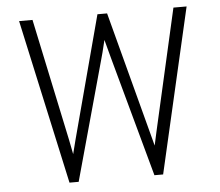

<svg xmlns="http://www.w3.org/2000/svg" viewBox="-51 -757 931 813"><g transform="rotate(-5 415.0 -350.0)"><path d="M59 -700H116L226 -180L238 -119L253 -178L392 -700H433L571 -178L585 -125L597 -180L715 -700H771L610 0H573L435 -503L412 -589L399 -536L390 -503L251 0H212Z"/></g></svg>

Font: Overpass ExtraLight
Style: Regular
Weight: 200
Designer: Delve Withrington, Thomas Jockin
Foundry: Delve Fonts
Version: Version 3.000;DELV;Overpass